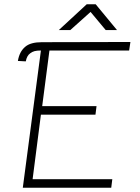

<svg xmlns="http://www.w3.org/2000/svg" viewBox="-20 -882 659 901"><path d="M122 -632Q106 -621 101 -594L64 -596Q71 -640 99 -663Q124 -684 176 -684L592 -685L586 -645H212L178 -384H433L428 -344H172L133 -41H507L502 -1H87L172 -645Q153 -645 142 -642Q131 -639 122 -632ZM387 -862H429L529 -741H476L405 -826L310 -741H256Z"/></svg>

Font: Bellota Light
Style: Italic
Weight: 300
Italic angle: -7.5°
Designer: Kemie Guaida
Foundry: Kemie Guaida
Version: Version 4.001